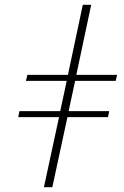

<svg xmlns="http://www.w3.org/2000/svg" viewBox="-20 -780 517 800"><path d="M163 0 226 -292H56L61 -317H231L258 -443H88L94 -468H263L325 -760H360L298 -468H468L462 -443H293L266 -317H435L430 -292H261L198 0Z"/></svg>

Font: Noto Serif Display Condensed ExtraLight
Style: Italic
Weight: 200
Width: 3
Italic angle: -12°
Designer: Monotype Design Team
Foundry: Monotype Imaging Inc.
Version: Version 2.009